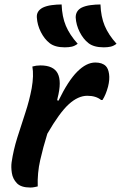

<svg xmlns="http://www.w3.org/2000/svg" viewBox="-20 -834 542 860"><path d="M256 -814Q258 -759 275 -718.5Q292 -678 328 -638Q315 -628 301.5 -625Q288 -622 270 -622Q226 -622 202 -641Q179 -659 163 -690.5Q147 -722 145 -756Q143 -785 172 -800Q189 -808 211.5 -811Q234 -814 256 -814ZM430 -814Q432 -759 449 -718.5Q466 -678 502 -638Q489 -628 475.5 -625Q462 -622 445 -622Q400 -622 376 -641Q353 -659 337 -690.5Q321 -722 319 -756Q319 -786 346 -800Q363 -808 385.5 -811Q408 -814 430 -814ZM149 1Q144 2 135 4Q126 6 116 6Q74 6 55.5 -13.5Q37 -33 33 -59.5Q29 -86 32 -107Q40 -162 57.5 -217.5Q75 -273 93.5 -329Q112 -385 122 -439Q132 -496 125 -536Q142 -541 161 -541Q220 -541 238.5 -505Q257 -469 238 -395Q237 -390 236 -385L242 -383Q285 -472 326 -513Q367 -554 407 -554Q438 -554 454 -538Q465 -527 468.5 -502.5Q472 -478 464 -446Q454 -409 439 -386H433Q410 -405 371 -405Q330 -405 288.5 -367.5Q247 -330 192 -235Q173 -174 160 -116.5Q147 -59 149 1Z"/></svg>

Font: Recursive Sn Csl St SmB
Style: Italic
Weight: 600
Italic angle: -15°
Version: Version 1.079;hotconv 1.0.112;makeotfexe 2.5.65598; ttfautoh